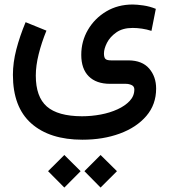

<svg xmlns="http://www.w3.org/2000/svg" viewBox="-20 -385 761 864"><path d="M359.9 385.3 432.6 312.5 506.3 385.3 432.6 459ZM196.3 385.3 269.5 312.5 342.8 385.3 269.5 459ZM189 -247.1Q167 -193.4 154.1 -141.4Q141.1 -89.4 141.1 -44.9Q141.1 50.8 190.7 94.2Q240.2 137.7 348.6 138.2Q391.1 138.2 432.9 130.4Q474.6 122.6 508.8 106.9Q543 91.3 563.7 69.1Q584.5 46.9 584.5 17.6Q584.5 3.4 572.3 -2.2Q560.1 -7.8 545.9 -7.8H475.6Q413.1 -7.8 379.4 -41.5Q345.7 -75.2 345.7 -138.2Q345.7 -199.2 375.7 -250.7Q405.8 -302.2 458 -333.5Q510.3 -364.7 577.1 -364.7Q595.2 -364.7 624.5 -360.6Q653.8 -356.4 681.2 -345.2L661.6 -246.1Q640.6 -252.9 618.7 -256.1Q596.7 -259.3 577.1 -259.3Q532.2 -259.3 503.7 -239.3Q475.1 -219.2 461.4 -192.4Q447.8 -165.5 447.8 -144.5Q447.8 -127.4 453.9 -120.4Q460 -113.3 480.5 -113.3H558.6Q620.1 -112.8 651.4 -76.4Q682.6 -40 682.6 13.7Q682.6 85.4 638.4 137Q594.2 188.5 519 216.1Q443.8 243.7 351.1 243.7Q203.6 243.7 120.8 170.4Q38.1 97.2 38.1 -48.3Q38.1 -103.5 53.5 -162.6Q68.8 -221.7 95.2 -285.2Z"/></svg>

Font: Vazir Medium WOL
Style: Medium-WOL
Weight: 500
Designer: Saber Rastikerdar
Foundry: Saber Rastikerdar
Version: Version 27.0.1